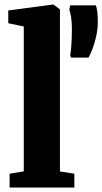

<svg xmlns="http://www.w3.org/2000/svg" viewBox="-20 -840 458 860"><path d="M86.5 -72.5V-721.5L17 -736V-793L215.5 -819.5H219.5L248.5 -798V-72L313 -62V0H23V-62ZM376.5 -582H298L294.5 -592.5Q298 -611.5 300 -642.8Q302 -674 302 -711.5Q302 -739 298.8 -760.8Q295.5 -782.5 290.5 -796.5L294.5 -816H409.5Q413.5 -804.5 415.8 -787Q418 -769.5 418 -740.5Q418 -709.5 411 -678Q404 -646.5 394.2 -621Q384.5 -595.5 376.5 -582Z"/></svg>

Font: Merriweather 28pt Black
Style: Regular
Weight: 900
Version: Version 2.100